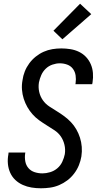

<svg xmlns="http://www.w3.org/2000/svg" viewBox="-20 -1003 540 1031"><path d="M200 8Q174 8 149.5 4Q125 0 102.5 -10Q80 -20 62.5 -36.5Q45 -53 35 -75Q25 -97 22.5 -122.5Q20 -148 25 -174L26 -184H116L115 -178Q112 -156 116 -135.5Q120 -115 133 -100Q146 -85 166 -78.5Q186 -72 208 -72Q228 -72 249.5 -78.5Q271 -85 288 -99.5Q305 -114 314.5 -134.5Q324 -155 328 -175Q332 -201 326 -226Q320 -251 306.5 -270.5Q293 -290 272.5 -303.5Q252 -317 231 -330Q210 -343 190.5 -357Q171 -371 155 -389Q139 -407 127 -428Q115 -449 107.5 -472.5Q100 -496 98 -521.5Q96 -547 101 -573Q104 -596 113 -619Q122 -642 137 -662.5Q152 -683 172 -699Q192 -715 214.5 -725Q237 -735 261 -739Q285 -743 309 -743Q334 -743 358.5 -739Q383 -735 404.5 -724.5Q426 -714 442 -697Q458 -680 467.5 -658Q477 -636 479 -611Q481 -586 477 -561L475 -551H385L386 -557Q389 -578 386 -598Q383 -618 371.5 -633.5Q360 -649 341 -656Q322 -663 301 -663Q282 -663 261.5 -656Q241 -649 225.5 -634Q210 -619 201.5 -599.5Q193 -580 189 -560Q185 -534 190.5 -509.5Q196 -485 210 -465Q224 -445 244.5 -431.5Q265 -418 285.5 -405.5Q306 -393 325.5 -378.5Q345 -364 361.5 -346.5Q378 -329 390 -308Q402 -287 409.5 -263.5Q417 -240 419 -214.5Q421 -189 417 -163Q413 -139 403.5 -115.5Q394 -92 378 -71Q362 -50 341.5 -34.5Q321 -19 297.5 -9Q274 1 249 4.5Q224 8 200 8ZM315 -792 267 -838 410 -983 470 -927Z"/></svg>

Font: Iosevka Medium Oblique
Style: Regular
Weight: 500
Italic angle: -9°
Monospace: yes
Designer: Belleve Invis
Foundry: Belleve Invis
Version: Version 32.5.0; ttfautohint (v1.8.4)